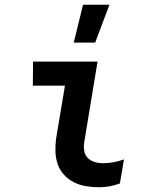

<svg xmlns="http://www.w3.org/2000/svg" viewBox="-20 -779 640 807"><path d="M397 8Q369 8 341.5 3.5Q314 -1 290.5 -13Q267 -25 249 -44.5Q231 -64 222.5 -89Q214 -114 213 -141.5Q212 -169 216 -198L253 -419H118L119 -520H390L334 -181Q331 -163 334 -145Q337 -127 349 -115Q361 -103 378 -98Q395 -93 414 -93Q435 -93 457 -97Q479 -101 501 -109L484 -8Q463 0 440.5 4Q418 8 397 8ZM290 -600 329 -759H440L380 -600Z"/></svg>

Font: Iosevka Extended Oblique
Style: Bold
Weight: 700
Width: 7
Italic angle: -9°
Monospace: yes
Designer: Belleve Invis
Foundry: Belleve Invis
Version: Version 32.5.0; ttfautohint (v1.8.4)